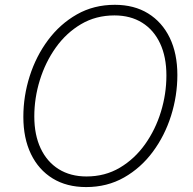

<svg xmlns="http://www.w3.org/2000/svg" viewBox="-20 -757 793 787"><path d="M333 9.8Q253.4 9.8 195.8 -25.6Q138.2 -61 106.9 -125.7Q75.7 -190.4 75.7 -277.8Q75.7 -363.3 101.8 -445.1Q127.9 -526.9 177 -592.8Q226.1 -658.7 295.2 -698Q364.3 -737.3 450.7 -737.3Q529.8 -737.3 587.2 -701.9Q644.5 -666.5 675.8 -602.1Q707 -537.6 707 -449.7Q707 -364.7 681.2 -282.7Q655.3 -200.7 606.4 -134.8Q557.6 -68.8 488.5 -29.5Q419.4 9.8 333 9.8ZM334.5 -33.7Q410.6 -33.7 471.2 -69.6Q531.7 -105.5 574.5 -165.5Q617.2 -225.6 639.6 -298.8Q662.1 -372.1 662.1 -447.8Q662.1 -523.9 636.2 -579.1Q610.4 -634.3 562.5 -664.1Q514.6 -693.8 449.2 -693.8Q373 -693.8 312.3 -658Q251.5 -622.1 208.7 -562Q166 -502 143.3 -428.5Q120.6 -355 120.6 -279.8Q120.6 -204.1 146.7 -148.7Q172.9 -93.3 220.9 -63.5Q269 -33.7 334.5 -33.7Z"/></svg>

Font: Inter ExtraLight
Style: Italic
Weight: 250
Italic angle: -9.3988°
Designer: Rasmus Andersson
Foundry: rsms
Version: Version 4.001;git-66647c0bb